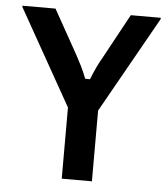

<svg xmlns="http://www.w3.org/2000/svg" viewBox="-49 -694 648 739"><g transform="rotate(5 275.0 -325.0)"><path d="M216.7 0V-275L8.3 -645V-650H135.8L230.8 -480Q241.7 -460 252.1 -439.2Q262.5 -418.3 273.3 -390.8H291.7Q302.5 -418.3 312.5 -439.2Q322.5 -460 334.2 -480L426.7 -650H542.5V-645L333.3 -273.3V0Z"/></g></svg>

Font: Familjen Grotesk GF Medium
Style: Regular
Weight: 500
Designer: Anders Wikstroem, Jonas Baeckman, Matilda Gysing, Kristian Moeller
Foundry: Familjen STHLM AB
Version: Version 2.000; Beta; Release 4; Build 6